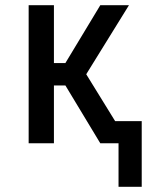

<svg xmlns="http://www.w3.org/2000/svg" viewBox="-20 -550 590 737"><path d="M435 167V0H365L231 -222H187V0H90V-530H187V-308H231L365 -530H475L311 -265L422 -85H524V167Z"/></svg>

Font: Lode Dark
Style: Bold
Weight: 700
Monospace: yes
Designer: Belleve Invis
Foundry: Belleve Invis
Version: Version 29.2.0; ttfautohint (v1.8.3)